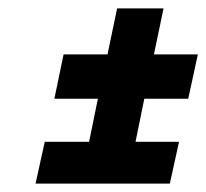

<svg xmlns="http://www.w3.org/2000/svg" viewBox="-20 -586 493 459"><path d="M110 -350H214L193 -247H87L65 -147H386L408 -247H304L325 -350H430L453 -456H348L371 -566H260L237 -456H132Z"/></svg>

Font: Advent Pro ExtraBold
Style: Italic
Weight: 800
Italic angle: -12°
Version: Version 3.000